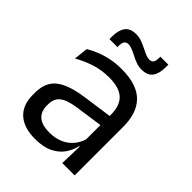

<svg xmlns="http://www.w3.org/2000/svg" viewBox="-195 -770 884 884"><g transform="rotate(45 247.0 -328.0)"><path d="M355.5 0 359 -118.5 356 -131V-286.5L356.5 -315Q356.5 -374.5 326.2 -403Q296 -431.5 230.5 -431.5Q178 -431.5 134.2 -416.5Q90.5 -401.5 56.5 -381.5L64 -450.5Q83 -462 109.2 -473.2Q135.5 -484.5 169.2 -492Q203 -499.5 243.5 -499.5Q296 -499.5 332.8 -486.8Q369.5 -474 392.2 -450Q415 -426 425.5 -392Q436 -358 436 -316V0ZM187.5 10.5Q115 10.5 76.2 -24.8Q37.5 -60 37.5 -125.5V-140Q37.5 -207.5 79.2 -240.8Q121 -274 212 -287L366.5 -309L371 -250L222 -228.5Q166 -220.5 142 -201.2Q118 -182 118 -144.5V-136.5Q118 -98 141.8 -77.5Q165.5 -57 213 -57Q255 -57 285 -71.5Q315 -86 333.5 -110.5Q352 -135 358.5 -165L371 -110H355.5Q348.5 -78 329.2 -50.5Q310 -23 275.5 -6.2Q241 10.5 187.5 10.5ZM308.5 -562Q290.5 -562 273.8 -568Q257 -574 241.2 -582.2Q225.5 -590.5 211.2 -596.5Q197 -602.5 184.5 -602.5Q170 -602.5 163.8 -593.2Q157.5 -584 157.5 -565.5V-557H105.5V-573.5Q105.5 -614.5 122 -637.5Q138.5 -660.5 177.5 -660.5Q196 -660.5 213 -654.2Q230 -648 245.5 -640.2Q261 -632.5 275 -626.2Q289 -620 301.5 -620Q316.5 -620 322.5 -629.2Q328.5 -638.5 328.5 -657.5V-665.5H380.5V-649Q380.5 -607.5 364 -584.8Q347.5 -562 308.5 -562Z"/></g></svg>

Font: Anek Telugu
Style: Regular
Weight: 400
Designer: Omkar Bhoir (Telugu), Yesha Goshar (Latin)
Foundry: Ek Type
Version: Version 1.003